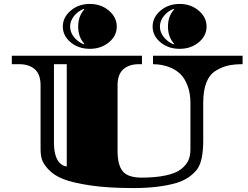

<svg xmlns="http://www.w3.org/2000/svg" viewBox="-20 -933 1257 975"><path d="M757 -650H1212V-607Q1169 -607 1138 -600Q1107 -593 1076 -574Q1012 -535 1012 -411V-220Q1012 -113 980 -72Q942 -24 876 -4Q787 22 657.5 22Q528 22 438 8.5Q348 -5 300.5 -24Q253 -43 226 -72.5Q199 -102 192.5 -124.5Q186 -147 186 -177V-499Q186 -556 156.5 -581.5Q127 -607 78 -607H40V-650H701V-607H685Q636 -607 606.5 -581.5Q577 -556 577 -499V-167Q577 -95 603.5 -63Q630 -31 699.5 -31Q769 -31 821 -42Q873 -53 899.5 -74Q926 -95 936.5 -118.5Q947 -142 947 -174V-411Q947 -460 932.5 -497.5Q918 -535 898 -555Q878 -575 850 -588Q806 -607 757 -607ZM533 -879Q573 -845 573 -798Q573 -751 533 -718Q493 -685 436 -685Q379 -685 339 -718Q299 -751 299 -798Q299 -845 339 -879Q379 -913 436 -913Q493 -913 533 -879ZM989 -879Q1029 -845 1029 -798Q1029 -751 989 -718Q949 -685 892 -685Q835 -685 795 -718Q755 -751 755 -798Q755 -845 795 -879Q835 -913 892 -913Q949 -913 989 -879ZM254 -607V-210Q254 -122 295 -96Q308 -88 319 -88V-607ZM408 -885 405 -888Q374 -875 355 -850.5Q336 -826 336 -798Q336 -770 355 -745.5Q374 -721 405 -708L408 -711Q377 -745 377 -798Q377 -851 408 -885ZM864 -885 861 -888Q830 -875 811 -850.5Q792 -826 792 -798Q792 -770 811 -745.5Q830 -721 861 -708L864 -711Q833 -745 833 -798Q833 -851 864 -885Z"/></svg>

Font: Diplomata SC
Style: Regular
Weight: 400
Width: 7
Designer: Eduardo Rodriguez Tunni
Foundry: Eduardo Rodriguez Tunni
Version: Version 1.001